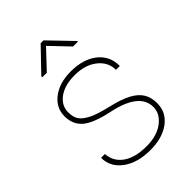

<svg xmlns="http://www.w3.org/2000/svg" viewBox="-221 -835 939 939"><g transform="rotate(-45 249.0 -365.0)"><path d="M409.7 -129.4Q409.7 -225.6 245.6 -260.3Q147 -281.2 108.4 -314.2Q69.8 -347.2 69.8 -404.8Q69.8 -462.9 118.9 -500.5Q168 -538.1 246.6 -538.1Q332 -538.1 383.8 -497.3Q435.5 -456.5 435.5 -387.2H408.7Q408.7 -440.4 363.8 -476.1Q318.8 -511.7 246.6 -511.7Q177.2 -511.7 136.7 -481.4Q96.2 -451.2 96.2 -405.8Q96.2 -370.1 111.3 -349.9Q126.5 -329.6 160.6 -313.2Q194.8 -296.9 260.3 -281.7Q325.7 -266.6 363.8 -246.1Q401.9 -225.6 418.9 -197.5Q436 -169.4 436 -128.9Q436 -66.4 384.8 -28.3Q333.5 9.8 250.5 9.8Q161.6 9.8 107.2 -30.5Q52.7 -70.8 52.7 -134.3H79.1Q83 -78.6 128.2 -47.6Q173.3 -16.6 250.5 -16.6Q321.3 -16.6 365.5 -49.6Q409.7 -82.5 409.7 -129.4ZM374 -621.1V-616.2H340.8L249.5 -711.9L159.2 -616.2H127.9V-623L240.2 -739.7H259.8Z"/></g></svg>

Font: Roboto Thin
Style: Regular
Weight: 250
Designer: Google
Version: Version 2.134; 2016